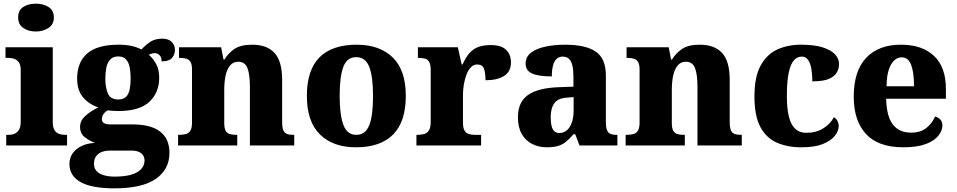

<svg xmlns="http://www.w3.org/2000/svg" viewBox="-20 -794 5222 1048"><path d="M14 0V-58H26Q46 -58 60.5 -64.5Q75 -71 84 -86.5Q93 -102 93 -130V-412Q93 -438 84 -452Q75 -466 60 -472Q45 -478 26 -478H10V-536H268V-128Q268 -101 276.5 -85.5Q285 -70 300.5 -64Q316 -58 335 -58H346V0ZM176 -622Q135 -622 107 -641.5Q79 -661 79 -698Q79 -738 107 -756Q135 -774 176 -774Q215 -774 244.5 -756Q274 -738 274 -698Q274 -661 244.5 -641.5Q215 -622 176 -622Z M604 234Q481 234 420 200Q359 166 359 101Q359 68 376.5 43Q394 18 425 3Q456 -12 498 -14Q469 -25 443 -45Q417 -65 417 -101Q417 -135 444 -160Q471 -185 517 -208Q468 -223 434.5 -261.5Q401 -300 401 -365Q401 -454 456 -502Q511 -550 627 -550Q666 -550 696.5 -543.5Q727 -537 752 -524Q775 -549 801 -566Q827 -583 866 -583Q900 -583 917.5 -565Q935 -547 935 -522Q935 -497 919 -478Q903 -459 862 -459Q862 -483 850 -493.5Q838 -504 826 -504Q815 -504 806.5 -501Q798 -498 792 -495Q816 -475 832.5 -444.5Q849 -414 849 -370Q849 -289 795.5 -238.5Q742 -188 627 -188Q617 -188 597.5 -189Q578 -190 570 -192Q558 -188 547 -174Q536 -160 536 -144Q536 -128 548.5 -121.5Q561 -115 582 -115H701Q805 -115 855 -75Q905 -35 905 40Q905 130 831 182Q757 234 604 234ZM606 170Q660 170 696 159.5Q732 149 750.5 129Q769 109 769 81Q769 58 751.5 43Q734 28 697 28H573Q557 28 538 34.5Q519 41 506 57Q493 73 493 101Q493 124 507 139.5Q521 155 547 162.5Q573 170 606 170ZM625 -251Q654 -251 668.5 -266Q683 -281 688 -307Q693 -333 693 -365Q693 -399 688 -426Q683 -453 668 -469.5Q653 -486 625 -486Q597 -486 581.5 -469Q566 -452 560.5 -425Q555 -398 555 -364Q555 -316 569 -283.5Q583 -251 625 -251Z M952 0V-58H956Q979 -58 995 -62.5Q1011 -67 1019.5 -81.5Q1028 -96 1028 -125V-415Q1028 -442 1020 -455.5Q1012 -469 997.5 -473.5Q983 -478 961 -478H957V-536H1187L1200 -469H1205Q1226 -504 1260 -527Q1294 -550 1357 -550Q1437 -550 1478.5 -505Q1520 -460 1520 -358V-128Q1520 -98 1526.5 -83Q1533 -68 1546.5 -63Q1560 -58 1582 -58H1586V0H1344V-322Q1344 -386 1331 -421.5Q1318 -457 1280 -457Q1252 -457 1235 -435.5Q1218 -414 1211 -379.5Q1204 -345 1204 -304V-122Q1204 -95 1211.5 -81Q1219 -67 1233.5 -62.5Q1248 -58 1270 -58H1275V0Z M1923 10Q1798 10 1726.5 -60Q1655 -130 1655 -271Q1655 -411 1723.5 -480.5Q1792 -550 1927 -550Q2052 -550 2123.5 -480.5Q2195 -411 2195 -271Q2195 -130 2126 -60Q2057 10 1923 10ZM1925 -58Q1959 -58 1979 -82Q1999 -106 2007.5 -153.5Q2016 -201 2016 -271Q2016 -376 1995.5 -429Q1975 -482 1924 -482Q1874 -482 1854 -429Q1834 -376 1834 -271Q1834 -166 1854.5 -112Q1875 -58 1925 -58Z M2253 0V-58H2258Q2281 -58 2297 -63Q2313 -68 2322 -83.5Q2331 -99 2331 -130V-410Q2331 -440 2323.5 -454.5Q2316 -469 2301 -473.5Q2286 -478 2264 -478H2261V-536H2479L2500 -442H2505Q2521 -479 2541.5 -503Q2562 -527 2590.5 -537.5Q2619 -548 2659 -548Q2717 -548 2743 -521.5Q2769 -495 2769 -454Q2769 -403 2731.5 -379.5Q2694 -356 2630 -356Q2630 -397 2621.5 -419.5Q2613 -442 2585 -442Q2565 -442 2550.5 -427Q2536 -412 2526.5 -387.5Q2517 -363 2512 -334Q2507 -305 2507 -276V-125Q2507 -96 2515.5 -81.5Q2524 -67 2539 -62.5Q2554 -58 2572 -58H2606V0Z M2964 10Q2921 10 2885 -8Q2849 -26 2828 -62.5Q2807 -99 2807 -154Q2807 -237 2862 -275.5Q2917 -314 3029 -318L3110 -321V-375Q3110 -411 3104.5 -435.5Q3099 -460 3086 -472.5Q3073 -485 3051 -485Q3031 -485 3018 -472.5Q3005 -460 2998.5 -436Q2992 -412 2992 -377Q2919 -377 2884 -393Q2849 -409 2849 -446Q2849 -484 2878.5 -506.5Q2908 -529 2957 -539.5Q3006 -550 3065 -550Q3176 -550 3231.5 -512.5Q3287 -475 3287 -382V-128Q3287 -101 3292.5 -85.5Q3298 -70 3311 -64Q3324 -58 3346 -58H3350V0H3143L3120 -61H3110Q3088 -35 3068.5 -19.5Q3049 -4 3025 3Q3001 10 2964 10ZM3033 -68Q3057 -68 3074.5 -83Q3092 -98 3101.5 -126Q3111 -154 3111 -191V-264L3074 -261Q3041 -259 3022 -246Q3003 -233 2994.5 -209.5Q2986 -186 2986 -151Q2986 -124 2991 -105Q2996 -86 3006.5 -77Q3017 -68 3033 -68Z M3395 0V-58H3399Q3422 -58 3438 -62.5Q3454 -67 3462.5 -81.5Q3471 -96 3471 -125V-415Q3471 -442 3463 -455.5Q3455 -469 3440.5 -473.5Q3426 -478 3404 -478H3400V-536H3630L3643 -469H3648Q3669 -504 3703 -527Q3737 -550 3800 -550Q3880 -550 3921.5 -505Q3963 -460 3963 -358V-128Q3963 -98 3969.5 -83Q3976 -68 3989.5 -63Q4003 -58 4025 -58H4029V0H3787V-322Q3787 -386 3774 -421.5Q3761 -457 3723 -457Q3695 -457 3678 -435.5Q3661 -414 3654 -379.5Q3647 -345 3647 -304V-122Q3647 -95 3654.5 -81Q3662 -67 3676.5 -62.5Q3691 -58 3713 -58H3718V0Z M4354 10Q4278 10 4220 -15.5Q4162 -41 4130 -101.5Q4098 -162 4098 -267Q4098 -375 4132 -436.5Q4166 -498 4223 -524Q4280 -550 4352 -550Q4426 -550 4472 -535Q4518 -520 4539 -496Q4560 -472 4560 -444Q4560 -423 4549 -401Q4538 -379 4507 -364.5Q4476 -350 4414 -350Q4414 -386 4409 -416.5Q4404 -447 4391.5 -466Q4379 -485 4357 -485Q4332 -485 4314 -465.5Q4296 -446 4285.5 -399Q4275 -352 4275 -268Q4275 -202 4286 -157.5Q4297 -113 4320.5 -91Q4344 -69 4381 -69Q4435 -69 4474.5 -94Q4514 -119 4531 -154Q4545 -147 4551.5 -133.5Q4558 -120 4558 -106Q4558 -80 4537 -53Q4516 -26 4471.5 -8Q4427 10 4354 10Z M4910 10Q4774 10 4707 -62.5Q4640 -135 4640 -266Q4640 -406 4707.5 -478Q4775 -550 4898 -550Q5013 -550 5078 -489Q5143 -428 5143 -309V-255H4817Q4819 -159 4853.5 -114.5Q4888 -70 4953 -70Q5005 -70 5036.5 -95.5Q5068 -121 5084 -158Q5101 -154 5112.5 -141.5Q5124 -129 5124 -110Q5124 -82 5102.5 -54Q5081 -26 5034 -8Q4987 10 4910 10ZM4969 -323Q4969 -398 4953.5 -439.5Q4938 -481 4902 -481Q4866 -481 4843 -440.5Q4820 -400 4819 -323Z"/></svg>

Font: Noto Rashi Hebrew ExtraBold
Style: Regular
Weight: 800
Version: Version 1.006